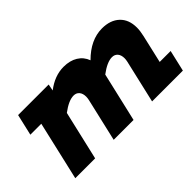

<svg xmlns="http://www.w3.org/2000/svg" viewBox="-62 -830 1142 1142"><g transform="rotate(-45 508.5 -259.0)"><path d="M358 -506 350 -464Q420 -518 495 -518Q548 -518 584.5 -495.5Q621 -473 636 -432Q722 -518 818 -518Q888 -518 928.5 -480Q969 -442 969 -374Q969 -347 961 -312L920 -134H1012L981 0H722L785 -272Q788 -286 788 -297Q788 -324 775 -339.5Q762 -355 739 -355Q698 -355 638 -310L566 0H399L462 -272Q465 -286 465 -297Q465 -324 452 -339.5Q439 -355 416 -355Q375 -355 315 -310L243 0H76L162 -372H70L101 -506Z"/></g></svg>

Font: Arvo
Style: Bold Italic
Weight: 700
Italic angle: -13°
Designer: Anton Koovit (Cyrillic Expansion: Cyreal)
Foundry: Anton Koovit, Yassin Baggar
Version: Version 3.000